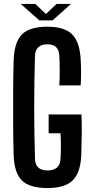

<svg xmlns="http://www.w3.org/2000/svg" viewBox="-20 -943 460 971"><path d="M220 8Q129 8 90.5 -30.5Q52 -69 49 -158Q47 -232 46.5 -315Q46 -398 46.5 -481Q47 -564 49 -637Q52 -730 91 -769Q130 -808 220 -808Q305 -808 344 -770Q383 -732 388 -643Q392 -577 388 -511H280Q282 -545 282 -586.5Q282 -628 280 -662Q277 -719 220 -719Q160 -719 157 -662Q153 -537 153 -400.5Q153 -264 157 -139Q159 -81 220 -81Q283 -81 286 -139Q288 -168 288 -204.5Q288 -241 286 -269H226V-364H392Q394 -322 393.5 -269Q393 -216 391 -158Q387 -69 347.5 -30.5Q308 8 220 8ZM85 -923H159L212 -872L266 -923H339L246 -840H179Z"/></svg>

Font: Big Shoulders Display
Style: Bold
Weight: 700
Designer: Patric King
Foundry: XO Type Co
Version: Version 1.000; ttfautohint (v1.8.2)